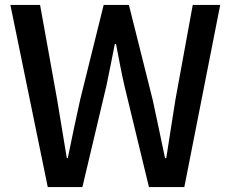

<svg xmlns="http://www.w3.org/2000/svg" viewBox="-20 -756 934 776"><path d="M142 -736 211 -353 250 -117H254Q266 -177 278.5 -235.5Q291 -294 304 -353L399 -736H501L597 -353Q610 -295 622 -236Q634 -177 647 -117H652Q661 -177 670.5 -236Q680 -295 689 -353L759 -736H870L725 0H582L483 -409Q473 -453 465 -494.5Q457 -536 449 -578H444Q436 -536 427.5 -494.5Q419 -453 410 -409L313 0H173L22 -736Z"/></svg>

Font: Kinto Sans Med
Style: Regular
Weight: 500
Designer: Authors: Ryoko NISHIZUKA  (kana & ideographs); Paul D. Hunt (Latin, Greek & Cyrillic); Wenlong ZHANG  (bopomofo); Sandol
Foundry: Adobe Systems Incorporated, ookami Inc.
Version: Version 0.001